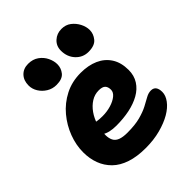

<svg xmlns="http://www.w3.org/2000/svg" viewBox="-212 -885 1023 1023"><g transform="rotate(-45 300.0 -373.5)"><path d="M291 10Q226 10 178 -6Q130 -22 99.5 -52Q69 -82 54 -122Q39 -162 39 -210Q39 -264 59.5 -318.5Q80 -373 118 -418.5Q156 -464 209.5 -491.5Q263 -519 329 -519Q386 -519 429 -500Q472 -481 496.5 -443Q521 -405 521 -349Q521 -307 501 -275.5Q481 -244 445.5 -224Q410 -204 364 -194.5Q318 -185 265 -185Q211 -185 182 -204.5Q153 -224 153 -250Q153 -264 159.5 -271.5Q166 -279 182 -279Q193 -279 208 -276Q223 -273 249 -273Q282 -273 312 -282Q342 -291 361 -306.5Q380 -322 380 -341Q380 -363 369 -374Q358 -385 331 -385Q300 -385 274 -368.5Q248 -352 228.5 -324.5Q209 -297 198.5 -262Q188 -227 188 -190Q188 -167 196.5 -150Q205 -133 225.5 -125Q246 -117 280 -117Q338 -117 377 -127.5Q416 -138 442.5 -152Q469 -166 488.5 -177Q508 -188 527 -188Q546 -188 555.5 -175.5Q565 -163 565 -139Q565 -113 545 -86Q525 -59 489 -38Q453 -17 402.5 -3.5Q352 10 291 10ZM438 -568Q396 -568 367 -599Q338 -630 338 -677Q338 -712 362.5 -734.5Q387 -757 422 -757Q454 -757 476.5 -739.5Q499 -722 512 -696.5Q525 -671 525 -646Q525 -617 505 -592.5Q485 -568 438 -568ZM193 -564Q163 -564 138.5 -579Q114 -594 99.5 -617.5Q85 -641 85 -667Q85 -705 107 -728Q129 -751 165 -751Q200 -751 224.5 -733.5Q249 -716 261.5 -690Q274 -664 274 -639Q274 -610 255.5 -587Q237 -564 193 -564Z"/></g></svg>

Font: Shantell Sans
Style: Bold
Weight: 700
Designer: Stephen Nixon, Anya Danilova, Shantell Martin
Foundry: Arrow Type
Version: Version 1.011;[c5ecc13dd]